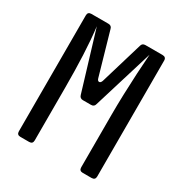

<svg xmlns="http://www.w3.org/2000/svg" viewBox="-170 -858 939 987"><g transform="rotate(30 300.0 -365.0)"><path d="M89 0Q68 0 68 -21V-709Q68 -730 89 -730H190Q209 -730 213 -712L285 -461Q289 -447 298 -447Q307 -447 312 -461L387 -712Q391 -730 410 -730H511Q533 -730 533 -709V-21Q533 0 511 0H459Q438 0 438 -21V-335Q438 -388 440 -452.5Q442 -517 445.5 -581.5Q449 -646 453 -698L344 -342Q340 -324 321 -324H273Q255 -324 250 -342L145 -689Q154 -616 158 -526.5Q162 -437 162 -335V-21Q162 0 141 0Z"/></g></svg>

Font: Pitagon Sans Mono Medium
Style: Regular
Weight: 500
Monospace: yes
Designer: Travis Tran
Foundry: Pitagon
Version: Version 1.001; ttfautohint (v1.8.4.7-5d5b);gftools[0.9.26]